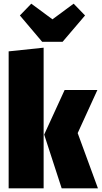

<svg xmlns="http://www.w3.org/2000/svg" viewBox="-20 -1023 552 1043"><path d="M217 -764V0H27V-744ZM509 -534 402 -300 512 0H315L220 -292L331 -534ZM380 -1003 442 -939 320 -796H209L88 -939L150 -1003L265 -918Z"/></svg>

Font: Fira Sans Extra Condensed Black
Style: Regular
Weight: 900
Width: 1
Designer: Carrois Corporate & Edenspiekermann AG
Foundry: Carrois Corporate GbR & Edenspiekermann AG
Version: Version 4.203